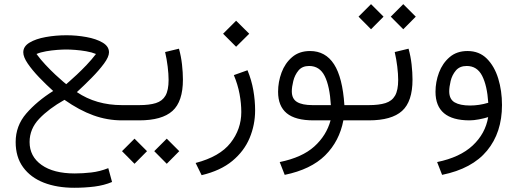

<svg xmlns="http://www.w3.org/2000/svg" viewBox="-20 -578 2486 922"><path d="M235.4 -141.1Q200.7 -172.4 167.7 -206.8Q134.8 -241.2 113.3 -272.7Q91.8 -304.2 91.8 -326.7Q91.8 -355.5 122.1 -373.5Q152.3 -391.6 200 -400.1Q247.6 -408.7 299.3 -408.7Q347.7 -408.7 394.8 -400.1Q441.9 -391.6 472.7 -373.5Q503.4 -355.5 503.4 -326.7Q503.4 -305.2 479.5 -272.7Q455.6 -240.2 419.9 -204.1Q384.3 -168 349.1 -135.7Q441.4 -73.2 565.9 -73.2H595.2V0H565.9Q495.1 0 428.2 -24.2Q361.3 -48.3 289.6 -98.6Q214.4 -56.2 168.2 -7.6Q122.1 41 122.1 104Q122.1 173.3 179.7 214.1Q237.3 254.9 338.9 254.9Q377.9 254.9 418.5 250.2Q459 245.6 500 229.5L518.1 295.9Q480 312 433.6 317.9Q387.2 323.7 336.4 323.7Q253.4 323.7 190.2 299.1Q127 274.4 91.1 225.3Q55.2 176.3 55.2 104Q55.2 25.9 106.4 -33.2Q157.7 -92.3 235.4 -141.1ZM297.9 -340.3Q280.8 -340.3 254.6 -338.4Q228.5 -336.4 201.7 -331.8Q174.8 -327.1 155.3 -318.8Q174.8 -292 199.2 -266.1Q223.6 -240.2 246.1 -219.2Q268.6 -198.2 283.2 -186Q297.9 -173.8 297.9 -173.8Q297.9 -173.8 312.3 -186.3Q326.7 -198.7 348.9 -219.5Q371.1 -240.2 395.8 -266.1Q420.4 -292 440.9 -318.8Q420.9 -327.1 394 -331.8Q367.2 -336.4 341.1 -338.4Q314.9 -340.3 297.9 -340.3Z M839.4 -344.2Q849.6 -307.6 854 -268.6Q858.4 -229.5 858.4 -195.8Q858.4 -90.3 808.1 -45.2Q757.8 0 648.4 0H575.7V-73.2H648.4Q697.3 -73.2 728.5 -83Q759.8 -92.8 774.7 -118.9Q789.6 -145 789.6 -194.3Q789.6 -222.2 785.2 -258.3Q780.8 -294.4 772.9 -328.1ZM720.7 147.9 780.8 87.9 840.8 147.9 780.8 208.5ZM565.9 147.9 626 87.9 686 147.9 626 208.5Z M1051.3 -416 1113.8 -478.5 1176.8 -416 1113.8 -353.5ZM1168.5 -240.7Q1188 -193.4 1196.5 -144.5Q1205.1 -95.7 1205.1 -47.9Q1205.1 21.5 1178.7 84.7Q1152.3 147.9 1095.7 194.8Q1039.1 241.7 948.2 263.2L919.4 204.6Q1035.2 174.3 1086.9 108.4Q1138.7 42.5 1138.7 -40Q1138.7 -81.5 1130.4 -126.5Q1122.1 -171.4 1103 -217.3Z M1468.8 -333Q1543 -333 1584 -269.5Q1625 -206.1 1633.8 -73.2H1697.8V0H1628.9Q1609.9 100.1 1541.5 168Q1473.1 235.8 1347.2 261.7L1323.2 200.2Q1430.7 178.2 1489 125.7Q1547.4 73.2 1567.4 0H1485.8Q1398.4 0 1356.9 -34.2Q1315.4 -68.4 1315.4 -137.2Q1315.4 -184.6 1332 -229.5Q1348.6 -274.4 1382.8 -303.7Q1417 -333 1468.8 -333ZM1568.8 -73.2Q1563.5 -164.1 1539.3 -212.6Q1515.1 -261.2 1464.4 -261.2Q1431.2 -261.2 1413.3 -239.5Q1395.5 -217.8 1388.4 -189Q1381.3 -160.2 1381.3 -139.6Q1381.3 -103.5 1406.2 -88.4Q1431.2 -73.2 1481 -73.2Z M1941.9 -344.2Q1952.1 -307.6 1956.5 -268.6Q1960.9 -229.5 1960.9 -195.8Q1960.9 -90.3 1910.6 -45.2Q1860.4 0 1751 0H1678.2V-73.2H1751Q1799.8 -73.2 1831.1 -83Q1862.3 -92.8 1877.2 -118.9Q1892.1 -145 1892.1 -194.3Q1892.1 -222.2 1887.7 -258.3Q1883.3 -294.4 1875.5 -328.1ZM1856.4 -498 1916.5 -558.1 1976.6 -498 1916.5 -437.5ZM1701.7 -498 1761.7 -558.1 1821.8 -498 1761.7 -437.5Z M2324.2 -15.6Q2306.2 -9.8 2280.5 -4.9Q2254.9 0 2234.9 0Q2071.3 0 2071.3 -137.2Q2071.3 -184.6 2088.1 -229.5Q2105 -274.4 2139.2 -303.7Q2173.3 -333 2225.1 -333Q2281.2 -333 2317.9 -296.4Q2354.5 -259.8 2372.6 -200.7Q2390.6 -141.6 2390.6 -73.7Q2390.6 58.6 2318.8 145.5Q2247.1 232.4 2103 261.7L2079.1 200.2Q2189 177.7 2250 120.6Q2311 63.5 2324.2 -15.6ZM2324.7 -84.5Q2319.3 -167 2295.2 -214.1Q2271 -261.2 2221.2 -261.2Q2187.5 -261.2 2169.2 -239.5Q2150.9 -217.8 2144 -189Q2137.2 -160.2 2137.2 -139.6Q2137.2 -101.6 2163.3 -86.4Q2189.5 -71.3 2237.3 -71.3Q2280.8 -71.3 2324.7 -84.5Z"/></svg>

Font: Vazir Light FD-WOL
Style: Light-FD-WOL
Weight: 300
Designer: Saber Rastikerdar
Foundry: Saber Rastikerdar
Version: Version 30.1.0